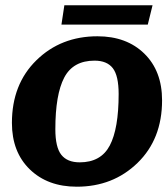

<svg xmlns="http://www.w3.org/2000/svg" viewBox="-20 -689 634 725"><path d="M592 -310Q592 -164 499.5 -74Q407 16 270 16Q160 16 92.5 -49.5Q25 -115 25 -225Q25 -371 117.5 -461.5Q210 -552 348 -552Q458 -552 525 -486.5Q592 -421 592 -310ZM189 -201Q189 -133 211.5 -104.5Q234 -76 281 -76Q361 -76 394.5 -139.5Q428 -203 428 -334Q428 -403 406 -431.5Q384 -460 337 -460Q256 -460 222.5 -396Q189 -332 189 -201ZM538 -596H212L223 -669H556Z"/></svg>

Font: Andada SC
Style: Bold Italic
Weight: 700
Italic angle: -8.29999°
Designer: Carolina Giovagnoli
Foundry: Carolina Giovagnoli
Version: Version 1.003